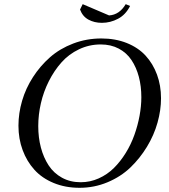

<svg xmlns="http://www.w3.org/2000/svg" viewBox="-20 -896 815 924"><path d="M68.8 -291Q68.8 -351.1 86.4 -411.1Q104 -471.2 138.7 -524.9Q173.3 -578.6 220.7 -620.4Q268.1 -662.1 332.3 -686.5Q396.5 -710.9 467.8 -710.9Q535.2 -710.9 590.1 -689Q645 -667 680.7 -628.2Q716.3 -589.4 735.6 -536.9Q754.9 -484.4 754.9 -422.9Q754.9 -365.7 738 -305.7Q721.2 -245.6 687.3 -189.7Q653.3 -133.8 607.2 -89.6Q561 -45.4 497.3 -18.8Q433.6 7.8 362.8 7.8Q294.4 7.8 238.3 -15.4Q182.1 -38.6 145.5 -79.1Q108.9 -119.6 88.9 -173.8Q68.8 -228 68.8 -291ZM164.1 -289.1Q164.1 -233.9 176.8 -185.8Q189.5 -137.7 214.1 -100.1Q238.8 -62.5 278.3 -40.8Q317.9 -19 368.2 -19Q414.1 -19 455.3 -37.6Q496.6 -56.2 528.1 -87.4Q559.6 -118.7 585 -159.7Q610.4 -200.7 626.7 -246.6Q643.1 -292.5 651.6 -338.9Q660.2 -385.3 660.2 -428.2Q660.2 -481 648.2 -526.4Q636.2 -571.8 612.8 -606.9Q589.4 -642.1 551.5 -662.1Q513.7 -682.1 464.8 -682.1Q409.2 -682.1 360.1 -658.7Q311 -635.3 275.9 -595.7Q240.7 -556.2 215.1 -505.4Q189.5 -454.6 176.8 -399.2Q164.1 -343.8 164.1 -289.1ZM365.2 -850.1 377.9 -876 504.9 -821.8Q554.7 -824.7 585 -876L606 -867.2Q585 -825.2 548.1 -805.7Q511.2 -786.1 470.2 -786.1Q434.1 -786.1 405.8 -801.5Q377.4 -816.9 365.2 -850.1Z"/></svg>

Font: Dihjauti S
Style: Bold Italic
Weight: 700
Italic angle: -9°
Designer: T. Christopher White
Version: Version 3.0.0